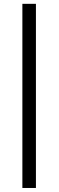

<svg xmlns="http://www.w3.org/2000/svg" viewBox="-20 -786 298 978"><path d="M94 -766.5H163V171.5H94Z"/></svg>

Font: Lato
Style: Italic
Weight: 400
Italic angle: -7°
Designer: Lukasz Dziedzic
Foundry: tyPoland Lukasz Dziedzic
Version: Version 2.007; 2014-02-27